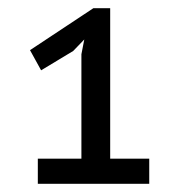

<svg xmlns="http://www.w3.org/2000/svg" viewBox="-20 -827 434 467"><path d="M53 -380ZM72 -441H178V-695L185 -731L158 -703L80 -656L53 -705L207 -807H248V-441H343V-380H72Z"/></svg>

Font: PT Sans
Style: Regular
Weight: 400
Designer: A.Korolkova, O.Umpeleva, V.Yefimov
Foundry: ParaType Ltd
Version: Version 2.003